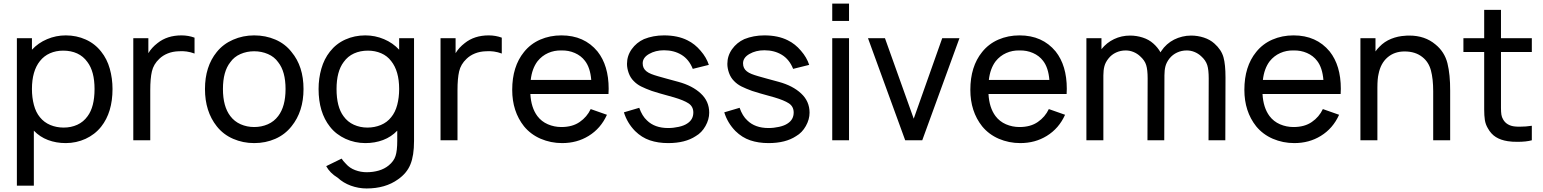

<svg xmlns="http://www.w3.org/2000/svg" viewBox="-20 -773 8502 1058"><path d="M600 -282.5Q600 -154 537.5 -75Q520 -53 498.2 -36.2Q476.5 -19.5 451.5 -8Q426.5 3.5 398.8 9.5Q371 15.5 342.5 15.5Q289.5 15.5 244.5 -1.5Q199.5 -18.5 166.5 -53V250H73V-562.5H156V-499Q190.5 -536.5 239.5 -557.2Q288.5 -578 342.5 -578Q401.5 -578 452.2 -555.2Q503 -532.5 537.5 -488.5Q570 -448 585 -394.2Q600 -340.5 600 -282.5ZM501 -282.5Q501 -379.5 461.5 -431.5Q439 -463 405.2 -478.5Q371.5 -494 328 -494Q288.5 -494 255.5 -479.5Q222.5 -465 200 -436.5Q156 -381.5 156 -282.5Q156 -235.5 166.8 -194.8Q177.5 -154 200 -127Q223 -98.5 257.2 -84.2Q291.5 -70 331 -70Q371.5 -70 405.8 -85.5Q440 -101 462.5 -132.5Q501 -184 501 -282.5Z M1052 -565.5V-478Q1009 -494 964.5 -490.5Q931.5 -489.5 904.2 -478.5Q877 -467.5 858 -449Q826 -419 817 -379.5Q808 -340.5 808 -276V0H714.5V-562.5H797.5V-480Q816 -511 848 -535.5Q901 -578 980 -578Q1018 -578 1052 -565.5Z M1174.5 -77Q1109.5 -159 1109.5 -282.5Q1109.5 -406.5 1174.5 -486.5Q1210 -530.5 1264 -554Q1318.5 -578 1380.5 -578Q1443.5 -578 1497.5 -554.8Q1551.5 -531.5 1586.5 -486.5Q1652.5 -407.5 1652.5 -282.5Q1652.5 -158.5 1586.5 -77Q1550.5 -31.5 1497 -8Q1443.5 15.5 1380.5 15.5Q1319 15.5 1264.8 -8Q1210.5 -31.5 1174.5 -77ZM1513 -430Q1492 -460 1456.5 -475.2Q1421 -490.5 1380.5 -490.5Q1340 -490.5 1305 -475.2Q1270 -460 1249 -430Q1208.5 -379 1208.5 -282.5Q1208.5 -186.5 1249 -133.5Q1271.5 -103.5 1306.2 -88.2Q1341 -73 1380.5 -73Q1421 -73 1455.8 -88.2Q1490.5 -103.5 1513 -133.5Q1553.5 -186.5 1553.5 -282.5Q1553.5 -379 1513 -430Z M2261.5 -562.5V4Q2261.5 85 2241.5 133Q2222 181.5 2173 215.5Q2103.5 265.5 2000 265.5Q1977.5 265.5 1955.5 261.5Q1933.5 257.5 1913 250Q1892.5 242.5 1874.2 231.5Q1856 220.5 1841 206.5Q1797.5 180 1777.5 142.5L1862.5 101Q1869.5 113 1886.5 130Q1906.5 153 1937.2 164.5Q1968 176 2000 176Q2036 176 2067.5 166.8Q2099 157.5 2122 138.5Q2150.5 115 2159.5 86.5Q2169 58 2169 3V-53Q2136 -18.5 2091 -1.5Q2046 15.5 1993 15.5Q1964.5 15.5 1936.8 9.5Q1909 3.5 1884 -8Q1859 -19.5 1837 -36.2Q1815 -53 1798 -75Q1735.5 -154 1735.5 -282.5Q1735.5 -341 1750.8 -394.5Q1766 -448 1798 -488.5Q1832.5 -532.5 1883.2 -555.2Q1934 -578 1993 -578Q2047 -578 2096 -557.2Q2145 -536.5 2179.5 -499V-562.5ZM2179.5 -282.5Q2179.5 -381.5 2135.5 -436.5Q2114 -465 2080.5 -479.5Q2047 -494 2007.5 -494Q1965 -494 1930.8 -478.5Q1896.5 -463 1874 -431.5Q1834.5 -379.5 1834.5 -282.5Q1834.5 -184 1873 -132.5Q1895.5 -101 1930.2 -85.5Q1965 -70 2004.5 -70Q2044 -70 2078.5 -84.2Q2113 -98.5 2135.5 -127Q2158 -154 2168.8 -194.8Q2179.5 -235.5 2179.5 -282.5Z M2745 -565.5V-478Q2702 -494 2657.5 -490.5Q2624.5 -489.5 2597.2 -478.5Q2570 -467.5 2551 -449Q2519 -419 2510 -379.5Q2501 -340.5 2501 -276V0H2407.5V-562.5H2490.5V-480Q2509 -511 2541 -535.5Q2594 -578 2673 -578Q2711 -578 2745 -565.5Z M2941 -133.5Q2963.5 -103.5 2998.8 -88.2Q3034 -73 3073.5 -73Q3134.5 -73 3174.5 -101Q3214.5 -128.5 3235 -172L3324.5 -140.5Q3290.5 -65 3223.5 -24Q3159.5 15.5 3077.5 15.5Q3015 15.5 2959 -8.5Q2904 -32.5 2867.5 -77Q2802.5 -159 2802.5 -278Q2802.5 -406.5 2867.5 -486.5Q2903.5 -531.5 2957 -554.8Q3010.5 -578 3073.5 -578Q3199.5 -578 3272.5 -489.5Q3334 -412 3334 -283.5L3333 -255H2902.5Q2906.5 -180 2941 -133.5ZM2942 -435.5Q2911.5 -395 2904.5 -332.5H3238Q3232.5 -400 3203.5 -437.5Q3182 -466 3147.5 -481Q3113 -496 3073.5 -495Q3034.5 -496 3000.2 -480.8Q2966 -465.5 2942 -435.5Z M3797.5 -393.5Q3776.5 -446 3735.2 -471Q3694 -496 3639 -496Q3592 -496 3556.5 -475.5Q3521.5 -455.5 3521.5 -424Q3521.5 -409.5 3526.8 -398.8Q3532 -388 3542.5 -379.8Q3553 -371.5 3568.8 -365.2Q3584.5 -359 3605.5 -353Q3624.5 -347.5 3652.5 -339.8Q3680.5 -332 3718 -322Q3795.5 -301 3841.5 -258Q3888 -215 3888 -152Q3888 -115 3867.5 -78.5Q3847 -42 3814 -23Q3756 15.5 3662 15.5Q3606 15.5 3561 0.2Q3516 -15 3479.5 -51Q3436 -95.5 3418 -154L3502.5 -179Q3518.5 -133.5 3545 -109.5Q3587.5 -67.5 3662 -67.5Q3691 -67.5 3720 -74Q3749.5 -80.5 3767 -92.5Q3800.5 -114 3800.5 -153Q3800.5 -186 3774 -203.5Q3748 -220.5 3694 -236.5Q3647 -249.5 3616.5 -258.2Q3586 -267 3571.5 -272Q3537 -284.5 3513 -296.5Q3489 -308.5 3471.5 -327Q3453.5 -345 3444.2 -371Q3435 -397 3435 -421Q3435 -465.5 3461 -502Q3487 -538.5 3528.5 -557.5Q3579.5 -578 3639 -578Q3714.5 -578 3768 -551Q3809 -531 3840.5 -493.5Q3872.5 -457 3886 -415.5Z M4350.5 -393.5Q4329.5 -446 4288.2 -471Q4247 -496 4192 -496Q4145 -496 4109.5 -475.5Q4074.5 -455.5 4074.5 -424Q4074.5 -409.5 4079.8 -398.8Q4085 -388 4095.5 -379.8Q4106 -371.5 4121.8 -365.2Q4137.5 -359 4158.5 -353Q4177.5 -347.5 4205.5 -339.8Q4233.5 -332 4271 -322Q4348.5 -301 4394.5 -258Q4441 -215 4441 -152Q4441 -115 4420.5 -78.5Q4400 -42 4367 -23Q4309 15.5 4215 15.5Q4159 15.5 4114 0.2Q4069 -15 4032.5 -51Q3989 -95.5 3971 -154L4055.5 -179Q4071.5 -133.5 4098 -109.5Q4140.5 -67.5 4215 -67.5Q4244 -67.5 4273 -74Q4302.5 -80.5 4320 -92.5Q4353.5 -114 4353.5 -153Q4353.5 -186 4327 -203.5Q4301 -220.5 4247 -236.5Q4200 -249.5 4169.5 -258.2Q4139 -267 4124.5 -272Q4090 -284.5 4066 -296.5Q4042 -308.5 4024.5 -327Q4006.5 -345 3997.2 -371Q3988 -397 3988 -421Q3988 -465.5 4014 -502Q4040 -538.5 4081.5 -557.5Q4132.5 -578 4192 -578Q4267.5 -578 4321 -551Q4362 -531 4393.5 -493.5Q4425.5 -457 4439 -415.5Z M4658.5 -753V-657.5H4566V-753ZM4658.5 -562.5V0H4566V-562.5Z M5267 -562.5 5062 0H4968L4763 -562.5H4856.5L5015 -119L5172 -562.5Z M5465.5 -133.5Q5488 -103.5 5523.2 -88.2Q5558.5 -73 5598 -73Q5659 -73 5699 -101Q5739 -128.5 5759.5 -172L5849 -140.5Q5815 -65 5748 -24Q5684 15.5 5602 15.5Q5539.5 15.5 5483.5 -8.5Q5428.5 -32.5 5392 -77Q5327 -159 5327 -278Q5327 -406.5 5392 -486.5Q5428 -531.5 5481.5 -554.8Q5535 -578 5598 -578Q5724 -578 5797 -489.5Q5858.5 -412 5858.5 -283.5L5857.5 -255H5427Q5431 -180 5465.5 -133.5ZM5466.5 -435.5Q5436 -395 5429 -332.5H5762.5Q5757 -400 5728 -437.5Q5706.5 -466 5672 -481Q5637.5 -496 5598 -495Q5559 -496 5524.8 -480.8Q5490.5 -465.5 5466.5 -435.5Z M6733 -346 6732 0H6639.5L6640.5 -340.5Q6640.5 -388.5 6632.5 -414Q6624 -441 6598.5 -463.5Q6583 -478 6562.5 -486.5Q6542 -495 6519.5 -495Q6491 -495 6466.2 -483.5Q6441.5 -472 6424.5 -451Q6408 -430 6402.2 -408.2Q6396.5 -386.5 6396.5 -357.5V-346L6395.5 0H6303L6304 -340.5Q6304 -388.5 6296 -414Q6288.5 -440 6262 -463.5Q6246.5 -478 6226 -486.5Q6205.5 -495 6183 -495Q6154.5 -495 6129.8 -483.5Q6105 -472 6088.5 -451Q6071.5 -430 6065.8 -408.2Q6060 -386.5 6060 -357.5V0H5966.5V-562.5H6049.5V-502Q6078 -538 6119 -557.5Q6160 -577 6207 -577Q6243 -577 6277 -566Q6311 -555 6335 -533.5Q6359 -512.5 6375 -484.5L6379 -491.5Q6392.5 -512 6410.5 -528Q6428.5 -544 6449.8 -554.8Q6471 -565.5 6494.8 -571.2Q6518.5 -577 6543.5 -577Q6579.5 -577 6613.5 -566Q6647.5 -555 6671.5 -533.5Q6710.5 -499 6722 -457Q6733 -417.5 6733 -346Z M6975.5 -133.5Q6998 -103.5 7033.2 -88.2Q7068.5 -73 7108 -73Q7169 -73 7209 -101Q7249 -128.5 7269.5 -172L7359 -140.5Q7325 -65 7258 -24Q7194 15.5 7112 15.5Q7049.5 15.5 6993.5 -8.5Q6938.5 -32.5 6902 -77Q6837 -159 6837 -278Q6837 -406.5 6902 -486.5Q6938 -531.5 6991.5 -554.8Q7045 -578 7108 -578Q7234 -578 7307 -489.5Q7368.5 -412 7368.5 -283.5L7367.5 -255H6937Q6941 -180 6975.5 -133.5ZM6976.5 -435.5Q6946 -395 6939 -332.5H7272.5Q7267 -400 7238 -437.5Q7216.5 -466 7182 -481Q7147.5 -496 7108 -495Q7069 -496 7034.8 -480.8Q7000.5 -465.5 6976.5 -435.5Z M7971 -273V0H7877.5V-270Q7877.5 -338.5 7865 -385Q7852.5 -431.5 7818 -458.5Q7779.5 -489.5 7720 -489.5Q7663.5 -489.5 7625.5 -456.5Q7588 -424 7576.5 -365.5Q7570 -340 7570 -288.5V0H7476.5V-562.5H7559.5V-489.5Q7563.5 -496 7569 -502.2Q7574.5 -508.5 7581.5 -515.5Q7608.5 -544 7645.8 -559Q7683 -574 7723.5 -576Q7727 -576.5 7732.5 -576.8Q7738 -577 7746 -577Q7832 -577 7890 -528Q7940 -487.5 7956 -424.5Q7971.5 -361.5 7971 -273Z M8251 -216.5V-179Q8251 -156 8253.2 -141.5Q8255.5 -127 8262.5 -115.5Q8272 -98 8289 -88Q8306 -78 8328.5 -76Q8333 -75.5 8340.2 -75.2Q8347.5 -75 8357.5 -75Q8372.5 -75 8388.2 -76.2Q8404 -77.5 8421 -80V0Q8390 8.5 8343 8.5Q8327.5 8.5 8314 7.8Q8300.5 7 8288.5 5Q8249.5 -1 8222.8 -17.8Q8196 -34.5 8178.5 -66.5Q8166 -87.5 8162.2 -111.5Q8158.5 -135.5 8158.5 -170V-212.5V-486.5H8044V-562.5H8158.5V-718.5H8251V-562.5H8421V-486.5H8251Z"/></svg>

Font: Russisch Sans Medium
Style: Regular
Weight: 500
Width: 4
Designer: Michael Sharanda (font) & Cristiano Sobral (main changes)
Foundry: Michael Sharanda
Version: Version 2.00;September 8, 2020;FontCreator 13.0.0.2681 64-bi